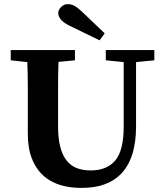

<svg xmlns="http://www.w3.org/2000/svg" viewBox="-20 -898 790 933"><path d="M641.1 -283.2Q641.1 -126 565.9 -50.8Q500 15.1 377 15.1Q189 15.1 133.8 -130.4Q114.7 -180.7 115.2 -252V-474.1Q115.2 -535.2 112.8 -596.2L32.2 -605V-654.8H344.2V-605L264.2 -597.2Q262.2 -536.1 262.2 -475.1V-283.2Q262.2 -116.2 353.5 -81.1Q382.8 -69.8 420.9 -69.8Q499.5 -69.8 540.5 -118.7Q581.1 -167.5 581.1 -283.2V-596.2L494.1 -605V-654.8H730V-605L641.1 -596.2ZM380.9 -838.9 488.8 -735.8 463.9 -702.1 319.8 -772Q285.6 -789.1 274.9 -804.2Q250 -836.9 277.3 -864.3Q291 -877.9 309.1 -877.9Q327.1 -877.9 342.8 -869.1Q358.4 -860.4 380.9 -838.9Z"/></svg>

Font: SourceSerifPro-Bold
Style: Bold
Weight: 700
Designer: Frank Grießhammer
Foundry: Adobe Systems Incorporated
Version: Version 1.014;PS Version 1.0;hotconv 1.0.73;makeotf.lib2.5.5